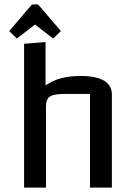

<svg xmlns="http://www.w3.org/2000/svg" viewBox="-20 -857 616 877"><path d="M22 0ZM90 -657 188 -665V-467Q220 -489 258.5 -499.5Q297 -510 349 -510Q419 -510 455 -488.5Q491 -467 491 -425V0H391V-428H275Q226 -428 208 -416Q190 -404 190 -370V0H90ZM22 -715 121 -831Q126 -837 131 -837H149Q154 -837 159 -831L258 -715L223 -681L140 -745L57 -681Z"/></svg>

Font: Changa
Style: Regular
Weight: 400
Designer: Eduardo Rodriguez Tunni
Foundry: Eduardo Rodriguez Tunni
Version: Version 2.002; ttfautohint (v1.5.10-5e6f)